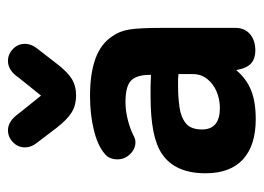

<svg xmlns="http://www.w3.org/2000/svg" viewBox="-110 -541 662 482"><g transform="rotate(-90 221.0 -300.0)"><path d="M274 -252Q254 -253 244 -253Q234 -253 229.5 -253Q225 -253 220 -253Q169 -253 133 -246Q97 -239 75 -224Q27 -191 27 -115Q27 -53 62 -21Q97 11 163 11Q206 11 235 -0.5Q264 -12 286 -38Q291 -11 303 -0.5Q315 10 335 10Q361 10 376.5 -3.5Q392 -17 392 -40V-225Q392 -281 388 -306Q384 -331 371 -349Q352 -378 314.5 -391.5Q277 -405 221 -405Q175 -405 136 -395.5Q97 -386 77 -369Q62 -358 62 -336Q62 -318 75 -304.5Q88 -291 105 -291Q113 -291 122 -296Q140 -305 162.5 -310.5Q185 -316 206 -316Q243 -316 258 -303.5Q273 -291 274 -259ZM276 -183V-147Q276 -126 263.5 -110.5Q251 -95 231.5 -87Q212 -79 191 -79Q137 -79 137 -124Q137 -152 152.5 -164.5Q168 -177 193.5 -180.5Q219 -184 247 -184Q257 -184 262 -184Q267 -184 276 -183ZM222 -528 177 -584Q158 -611 135 -611Q118 -611 105 -598.5Q92 -586 92 -568Q92 -553 103 -539L141 -489Q162 -462 180 -451Q198 -440 222 -440Q247 -440 265 -451.5Q283 -463 304 -491L342 -540Q347 -547 349.5 -554Q352 -561 352 -568Q352 -586 339 -598.5Q326 -611 309 -611Q285 -611 267 -584Z"/></g></svg>

Font: Beiruti
Style: Bold
Weight: 700
Designer: Arlette Boutros
Foundry: Boutros
Version: Version 1.41